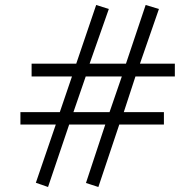

<svg xmlns="http://www.w3.org/2000/svg" viewBox="-20 -728 783 771"><path d="M324.2 -420.9 274.9 -277.8H419.9L469.2 -420.9ZM523.9 -420.9 477.1 -277.8H638.2V-228H459L375 22.9L325.2 6.8L402.8 -228H257.8L172.9 22.9L124 5.9L204.1 -228H62V-277.8H220.2L269 -420.9H106.9V-472.2H286.1L366.2 -708L417 -691.9L339.8 -472.2H485.8L564.9 -708L618.2 -691.9L542 -472.2H682.1V-420.9Z"/></svg>

Font: Charis SIL Am
Style: Regular
Weight: 400
Foundry: SIL International
Version: Version 5.000